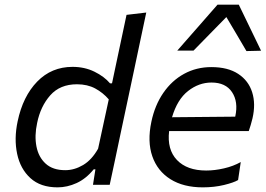

<svg xmlns="http://www.w3.org/2000/svg" viewBox="-20 -796 1146 827"><path d="M228 11Q154.5 11 111 -28.8Q67.5 -68.5 53.8 -133.5Q40 -198.5 56 -273.5Q78.5 -381 140.2 -444.5Q202 -508 292.5 -508Q344.5 -508 386.8 -487.2Q429 -466.5 454 -437H462.5L474.5 -494Q487.5 -555.5 500.2 -615.2Q513 -675 525 -732L610 -742Q597 -681.5 584.2 -620.5Q571.5 -559.5 557.5 -494L499 -219Q486 -156.5 475.2 -106Q464.5 -55.5 452.5 0H380.5L391 -66.5H383.5Q350.5 -26 310 -7.5Q269.5 11 228 11ZM261 -63Q300.5 -63 338 -85.2Q375.5 -107.5 402.5 -155.5L448.5 -368Q423.5 -397 390 -415Q356.5 -433 311.5 -433Q238.5 -433 196.5 -385.5Q154.5 -338 140 -266.5Q128 -211.5 137 -165.2Q146 -119 176.8 -91Q207.5 -63 261 -63Z M853.5 11Q770 11 714 -24.2Q658 -59.5 636 -123Q614 -186.5 632 -271.5Q647 -343 683.5 -396Q720 -449 773 -478Q826 -507 890.5 -507Q961.5 -507 1006 -477.8Q1050.5 -448.5 1066.2 -398.5Q1082 -348.5 1067.5 -286Q1064.5 -272.5 1060 -258Q1055.5 -243.5 1051.5 -231.5H708.5Q699 -152 742.2 -106.8Q785.5 -61.5 868 -61.5Q904.5 -61.5 944.8 -70.8Q985 -80 1017 -98L1005.5 -20.5Q987 -9.5 944.8 0.8Q902.5 11 853.5 11ZM891 -440.5Q836.5 -440.5 790 -404Q743.5 -367.5 721 -291L993 -293.5L993.5 -295Q1007 -357.5 979.5 -399Q952 -440.5 891 -440.5ZM1041.5 -576Q1020.5 -612.5 998.5 -649.2Q976.5 -686 955 -722.5Q919 -685.5 883.8 -649.8Q848.5 -614 813.5 -578H743.5Q788 -628.5 830.8 -677.5Q873.5 -726.5 917 -776H1008.5Q1032.5 -726.5 1056.5 -676.8Q1080.5 -627 1104.5 -577.5Z"/></svg>

Font: Commissioner
Style: Italic
Weight: 400
Italic angle: -12°
Designer: Kostas Bartsokas
Foundry: Kostas Bartsokas
Version: Version 1.000; ttfautohint (v1.8.3)